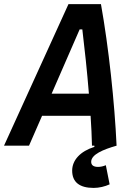

<svg xmlns="http://www.w3.org/2000/svg" viewBox="-48 -714 654 941"><path d="M411.1 207C437.5 207 466.3 200.2 489.3 189.5L470.7 95.7C458 101.1 444.8 104 432.6 104C410.6 104 398.9 95.7 398.9 79.1C398.9 43 458 18.6 523.4 0C513.7 -210.9 484.9 -481 446.8 -693.8H287.6L-28.3 0H94.2L158.2 -146.5H396C399.4 -94.7 401.9 -45.4 402.8 0H414.6V5.9C345.7 27.3 305.7 70.8 305.7 122.1C305.7 178.7 341.8 207 411.1 207ZM205.1 -254.9 342.3 -569.8H355.5C366.7 -476.6 378.9 -364.7 387.7 -254.9Z"/></svg>

Font: Cascadia Code SemiBold
Style: Italic
Weight: 600
Italic angle: -10°
Monospace: yes
Designer: Aaron Bell
Foundry: Saja Typeworks
Version: Version 2404.023